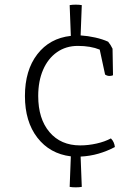

<svg xmlns="http://www.w3.org/2000/svg" viewBox="-20 -734 600 824"><path d="M279 68 284 -63Q194 -74 140.5 -143Q87 -212 87 -322Q87 -432 140 -501Q193 -570 284 -580L279 -712Q284 -713 291 -713.5Q298 -714 305 -714Q312 -714 319 -713.5Q326 -713 331 -712L326 -582Q357 -580 388.5 -573Q420 -566 444 -555Q455 -542 463 -525L465 -411Q458 -408 450 -408Q440 -408 431 -414L408 -521Q369 -537 314 -537Q263 -537 224.5 -510Q186 -483 165 -434.5Q144 -386 144 -322Q144 -224 192.5 -167Q241 -110 324 -110Q359 -110 394.5 -118Q430 -126 456 -140Q464 -132 468 -122.5Q472 -113 473 -103Q439 -85 402.5 -74.5Q366 -64 326 -62L331 68Q326 69 319 69.5Q312 70 305 70Q298 70 291 69.5Q284 69 279 68Z"/></svg>

Font: Scope One
Style: Regular
Weight: 400
Designer: Dalton Maag Ltd
Foundry: Dalton Maag Ltd
Version: Version 1.001; ttfautohint (v1.4.1) -l 11 -r 50 -G 50 -x 14 